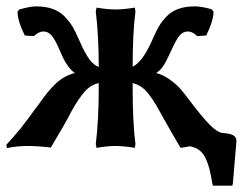

<svg xmlns="http://www.w3.org/2000/svg" viewBox="-22 -460 765 605"><path d="M396 -198.2V-181.2Q396 -74.2 404.8 -5.9L402.8 5.9Q367.2 0 341.8 0Q316.4 0 282.2 5.9L279.8 -5.9Q289.1 -82 289.1 -181.2V-198.2Q263.2 -192.4 244.6 -171.1Q226.1 -149.9 205.1 -112.8Q183.6 -70.8 138.2 4.9Q98.1 0 65.9 0Q29.3 0 0 6.8L-2 -3.9Q44.9 -53.7 89.8 -118.2L99.1 -129.9Q99.6 -130.9 102.1 -134Q104.5 -137.2 105 -138.2Q129.9 -174.3 155 -197.8Q180.2 -221.2 213.9 -230Q203.1 -237.3 193.6 -250.2Q184.1 -263.2 179 -273.4Q173.8 -283.7 164.1 -306.2Q152.8 -333 141.6 -346.9Q130.4 -360.8 115.2 -360.8Q99.6 -360.8 85 -346.2L56.2 -348.1Q33.2 -394 33.2 -423.8L39.1 -430.2Q73.2 -439.9 91.8 -439.9Q121.6 -439.9 144 -431.9Q166.5 -423.8 181.9 -407.7Q197.3 -391.6 206.3 -376.7Q215.3 -361.8 225.1 -338.9Q233.4 -319.8 238.5 -309.3Q243.7 -298.8 252 -284.7Q260.3 -270.5 269.3 -262Q278.3 -253.4 289.1 -249Q289.1 -347.7 279.8 -423.8L282.2 -436Q316.4 -430.2 341.8 -430.2Q367.2 -430.2 402.8 -436L404.8 -423.8Q396 -355.5 396 -250Q427.7 -264.2 460 -338.9Q470.2 -362.3 478.8 -377Q487.3 -391.6 502.4 -407.7Q517.6 -423.8 539.8 -431.9Q562 -439.9 591.8 -439.9Q612.3 -439.9 644 -431.2L650.9 -423.8Q650.9 -395.5 627.9 -348.1L599.1 -346.2Q585.4 -360.8 569.8 -360.8Q554.2 -360.8 543.5 -347.4Q532.7 -334 520 -306.2Q500 -261.2 489.3 -247.6Q481 -236.8 470.2 -230Q492.7 -224.1 513.4 -209Q534.2 -193.8 545.4 -181.2Q556.6 -168.5 574.2 -145Q615.7 -89.8 640.1 -65.7Q664.6 -41.5 680.2 -41Q705.6 -39.1 714.4 -32.7Q723.1 -26.4 723.1 -16.1L711.9 117.2Q711.9 118.2 710.9 121.3Q710 124.5 710 125H648.9L647 117.2V118.2Q642.6 91.3 638.4 74.2Q634.3 57.1 626.5 40Q618.7 22.9 606.2 13.4Q593.8 3.9 576.2 1Q575.2 1 546.9 5.9Q524.9 -30.3 479 -112.8Q459.5 -148.9 440.4 -170.7Q421.4 -192.4 396 -198.2Z"/></svg>

Font: Linear Smooth
Style: Bold
Weight: 700
Designer: Philipp H. Poll, Flanker
Foundry: Philipp H. Poll, reworked by Flanker
Version: Version 1.061 | FøM Fix